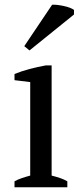

<svg xmlns="http://www.w3.org/2000/svg" viewBox="-20 -787 341 807"><path d="M82 -593 104 -575 291 -726V-745C283 -752 266 -758 247 -762C228 -766 210 -768 199 -767ZM263 -25C244 -36 224 -42 197 -49V-512H172C127 -504 80 -492 41 -476V-450L107 -442V-49C82 -42 61 -36 41 -25V0H263Z"/></svg>

Font: PT Serif
Style: Regular
Weight: 400
Designer: A.Korolkova, O.Umpeleva, V.Yefimov
Foundry: ParaType Ltd
Version: Version 1.000;PS 001.000;hotconv 1.0.88;makeotf.lib2.5.64775